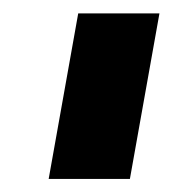

<svg xmlns="http://www.w3.org/2000/svg" viewBox="-20 -695 258 286"><path d="M52.5 -428.5H173.5L217.5 -675H96.5Z"/></svg>

Font: Anybody UltraCondensed Thin
Style: Bold Italic
Weight: 700
Italic angle: -10°
Version: Version 1.111